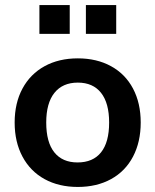

<svg xmlns="http://www.w3.org/2000/svg" viewBox="-20 -732 615 760"><path d="M38 -247Q38 -324 69 -381.5Q100 -439 156.5 -470Q213 -501 288 -501Q363 -501 419.5 -470Q476 -439 506.5 -381.5Q537 -324 537 -247Q537 -170 506.5 -112Q476 -54 419.5 -23Q363 8 288 8Q213 8 156.5 -23Q100 -54 69 -112Q38 -170 38 -247ZM412 -247Q412 -324 380 -364.5Q348 -405 288 -405Q228 -405 195.5 -364.5Q163 -324 163 -247Q163 -169 195 -129Q227 -89 287 -89Q348 -89 380 -129Q412 -169 412 -247ZM136 -712H256V-598H136ZM320 -712H440V-598H320Z"/></svg>

Font: wassup Sans
Style: Bold
Weight: 700
Version: Version 2.001